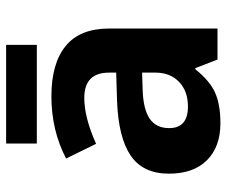

<svg xmlns="http://www.w3.org/2000/svg" viewBox="-78 -672 759 644"><g transform="rotate(-90 302.0 -349.5)"><path d="M143.1 -709H474.1V-606H143.1ZM424.8 0 396 -74.2H392.1Q354.5 -26.9 314.7 -8.5Q274.9 9.8 210.9 9.8Q132.3 9.8 87.2 -35.2Q42 -80.1 42 -163.1Q42 -250 102.8 -291.3Q163.6 -332.5 286.1 -336.9L380.9 -339.8V-363.8Q380.9 -446.8 295.9 -446.8Q230.5 -446.8 142.1 -407.2L92.8 -507.8Q187 -557.1 301.8 -557.1Q411.6 -557.1 470.2 -509.3Q528.8 -461.4 528.8 -363.8V0ZM380.9 -252.9 323.2 -251Q258.3 -249 226.6 -227.5Q194.8 -206.1 194.8 -162.1Q194.8 -99.1 267.1 -99.1Q318.8 -99.1 349.9 -128.9Q380.9 -158.7 380.9 -208Z"/></g></svg>

Font: Zoram GWebM
Style: Bold
Weight: 700
Foundry: Ascender Corporation
Version: Version 1.000